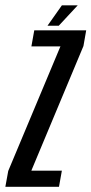

<svg xmlns="http://www.w3.org/2000/svg" viewBox="-58 -714 349 734"><path d="M-37.5 0H167.5L178.5 -61.5H62L63 -64.5L261 -538L271.5 -598H73L62 -536.5H173.5L172.5 -535.5L-26.5 -60.5ZM123.5 -615.5H166.5L239 -693.5H178.5Z"/></svg>

Font: Anybody ExtraCondensed
Style: Italic
Weight: 400
Width: 2
Italic angle: -10°
Version: Version 1.113;gftools[0.9.25]